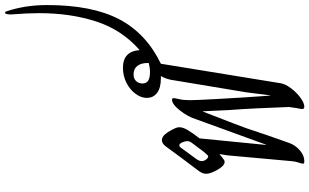

<svg xmlns="http://www.w3.org/2000/svg" viewBox="-252 -961 1223 759"><g transform="rotate(-90 359.5 -581.5)"><path d="M92 4Q92 0 96.5 -13Q101 -26 102 -41L125 -295L130 -325H129L122 -319Q119 -317 112 -311Q105 -305 99 -305Q84 -305 68 -333Q52 -361 52 -378Q52 -392 63 -407Q120 -482 159 -536Q171 -553 185 -553Q196 -553 207 -542Q216 -532 226 -513Q230 -506 233 -498.5Q236 -491 236 -484Q236 -470 225.5 -452Q215 -434 192 -404L166 -141H167L268 -419Q278 -451 302.5 -482Q327 -513 345 -513Q351 -513 351 -506Q351 -501 347 -484.5Q343 -468 343 -443Q343 -418 347.5 -337.5Q352 -257 354 -227L356 -198L361 -125H362L374 -219L424 -520Q430 -544 438 -556V-557H429Q392 -557 372 -572Q352 -587 352 -613Q352 -635 368 -657Q384 -679 411.5 -693Q439 -707 471 -707Q536 -707 541 -641Q621 -711 654 -812.5Q687 -914 687 -1038Q687 -1087 682 -1147V-1153Q682 -1160 683.5 -1166.5Q685 -1173 688 -1173Q693 -1173 694 -1168Q719 -1094 719 -1007Q719 -829 663 -722Q607 -615 487 -557L410 -84Q407 -65 390.5 -43Q374 -21 353 -5.5Q332 10 317 10Q308 10 308 1Q308 -4 312 -22L316 -51Q311 -194 304 -287Q299 -381 299 -391H298L250 -267Q230 -215 222 -189Q214 -163 174 -50Q165 -25 144.5 -7.5Q124 10 102 10Q96 10 94 9Q92 8 92 4ZM490 -605V-609Q490 -635 478.5 -650Q467 -665 445 -665Q428 -665 418.5 -655Q409 -645 409 -630Q409 -614 420.5 -607Q432 -600 456 -600Q470 -600 490 -605ZM126 -373Q139 -386 155 -409L170 -429Q181 -442 181 -451Q181 -462 176 -473Q171 -484 165 -484Q158 -484 153 -475L112 -419Q102 -407 102 -394Q103 -385 109 -377.5Q115 -370 120 -370Q124 -370 126 -373Z"/></g></svg>

Font: Charm
Style: Regular
Weight: 400
Designer: Katatrad Aksorn Co.,Ltd.
Foundry: Cadson Demak Co.,Ltd.
Version: Version 1.001